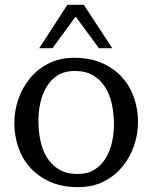

<svg xmlns="http://www.w3.org/2000/svg" viewBox="-20 -770 633 798"><path d="M303.7 -46.9Q343.8 -46.9 372.1 -64.5Q400.4 -82 418.5 -111.1Q436.5 -140.1 445.1 -177Q453.6 -213.9 453.6 -252.9Q453.6 -293.9 445.6 -334Q437.5 -374 418.5 -405.5Q399.4 -437 367.9 -456.1Q336.4 -475.1 289.6 -475.1Q249.5 -475.1 220.9 -457.5Q192.4 -439.9 174.6 -410.9Q156.7 -381.8 148.2 -345Q139.6 -308.1 139.6 -269Q139.6 -228 147.5 -188Q155.3 -147.9 174.3 -116.5Q193.4 -85 224.9 -65.9Q256.3 -46.9 303.7 -46.9ZM288.6 -529.8Q355.5 -529.8 405.5 -507.3Q455.6 -484.9 488.5 -447.5Q521.5 -410.2 537.6 -362.1Q553.7 -314 553.7 -264.2Q553.7 -212.9 537.1 -164.6Q520.5 -116.2 489 -77.6Q457.5 -39.1 411.1 -15.6Q364.7 7.8 304.7 7.8Q237.3 7.8 187.5 -14.6Q137.7 -37.1 104.5 -74.5Q71.3 -111.8 55.4 -159.9Q39.6 -208 39.6 -257.8Q39.6 -309.1 56.2 -357.4Q72.8 -405.8 104.2 -444.3Q135.7 -482.9 182.1 -506.3Q228.5 -529.8 288.6 -529.8ZM294.4 -701.2 198.2 -569.8H143.1L259.3 -749V-750H330.1L329.1 -749L446.3 -569.8H391.1Z"/></svg>

Font: Brawler
Style: Regular
Weight: 400
Version: Version 1.000